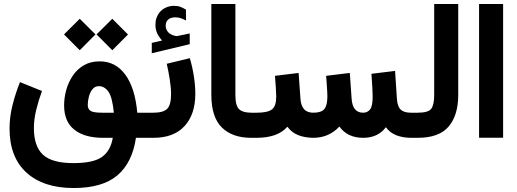

<svg xmlns="http://www.w3.org/2000/svg" viewBox="-20 -697 2617 971"><path d="M468.3 -522.9 547.9 -602.1 627.4 -522.5 547.9 -442.9ZM303.7 -522.9 383.3 -602.1 462.9 -522.9 383.3 -442.9ZM550.3 0H501.5Q407.7 0 356 -41Q304.2 -82 304.2 -164.1Q304.2 -202.6 314.9 -241.7Q325.7 -280.8 347.7 -313.7Q369.6 -346.7 403.6 -366.7Q437.5 -386.7 484.4 -386.7Q564.5 -386.7 613.8 -319.3Q663.1 -252 674.3 -127H714.8V0H667.5Q649.4 125 574 189.5Q498.5 253.9 352.1 253.9Q199.7 253.9 114 176Q28.3 98.1 28.3 -46.9Q28.3 -105.5 43.2 -165Q58.1 -224.6 81.1 -281.7L192.4 -236.8Q175.3 -190.9 163.3 -142.1Q151.4 -93.3 151.4 -49.3Q151.4 43 197.3 85.4Q243.2 127.9 350.6 127.9Q452.6 127.9 496.1 96.4Q539.6 64.9 550.3 0ZM555.7 -127Q548.3 -204.6 528.6 -232.9Q508.8 -261.2 480 -261.2Q460 -261.2 447.5 -245.6Q435.1 -230 429.4 -207.8Q423.8 -185.5 423.8 -166.5Q423.8 -146 437.5 -136.5Q451.2 -127 496.6 -127Z M967.8 -222.7Q967.8 -118.7 913.3 -59.3Q858.9 0 755.4 0H696.8V-127H755.4Q805.7 -127 825.4 -146.7Q845.2 -166.5 845.2 -221.2Q845.2 -252.4 838.4 -296.1Q831.5 -339.8 823.2 -374.5L939.9 -402.8Q952.6 -361.3 960.2 -312.7Q967.8 -264.2 967.8 -222.7ZM799.8 -492.2Q785.2 -507.8 775.6 -527.1Q766.1 -546.4 766.1 -572.3Q766.1 -591.3 771.5 -606.4Q776.9 -621.6 786.1 -633.3Q799.3 -649.9 818.8 -658.7Q838.4 -667.5 858.9 -667.5Q879.9 -667.5 893.1 -662.1Q906.2 -656.7 920.4 -648.4L920.9 -593.3Q906.2 -601.1 893.6 -605.2Q880.9 -609.4 865.7 -609.4Q856.9 -609.4 847.2 -606.9Q837.4 -604.5 830.1 -597.7Q817.9 -586.4 817.9 -565.9Q817.9 -550.8 828.1 -537.1Q838.4 -523.4 861.8 -516.6Q864.3 -516.1 866.7 -515.4Q869.1 -514.6 871.6 -514.6Q874 -514.6 876 -514.6L939.5 -527.8V-473.6L747.6 -427.7V-480Z M1263.2 0H1251Q1154.8 0 1101.8 -52.5Q1048.8 -105 1048.8 -217.3V-676.8H1170.4V-216.8Q1170.4 -161.6 1189.7 -144.3Q1209 -127 1251 -127H1263.2Z M1816.4 -127Q1838.9 -127 1851.8 -143.8Q1864.7 -160.6 1864.7 -208.5Q1864.7 -224.6 1862.8 -259Q1860.8 -293.5 1858.4 -323.7L1978 -338.4L1987.3 -197.3Q1989.7 -158.7 2006.3 -142.8Q2022.9 -127 2058.1 -127H2072.8V0H2059.1Q2017.6 0 1984.4 -12.9Q1951.2 -25.9 1931.6 -53.7Q1891.1 0 1816.9 0Q1737.3 0 1696.3 -57.1Q1643.6 0 1564 0Q1520.5 -0.5 1487.3 -13.9Q1454.1 -27.3 1433.6 -56.2Q1407.7 -26.9 1368.4 -13.4Q1329.1 0 1277.3 0H1243.7V-127H1278.3Q1333.5 -127 1355.2 -143.6Q1377 -160.2 1377 -209.5Q1377 -220.7 1375 -253.4Q1373 -286.1 1370.6 -313.5L1490.2 -328.1L1499.5 -197.3Q1502 -163.1 1517.6 -145Q1533.2 -127 1564.9 -127Q1605 -127 1620.4 -145.8Q1635.7 -164.6 1635.7 -209.5Q1635.7 -216.3 1634.8 -234.1Q1633.8 -252 1632.3 -273.7Q1630.9 -295.4 1629.4 -313.5L1749 -328.1L1758.3 -197.3Q1763.2 -127 1816.4 -127Z M2053.2 0V-127H2092.8Q2146.5 -127 2161.1 -147.2Q2175.8 -167.5 2175.8 -216.3V-676.8H2297.4V-216.8Q2297.4 -114.3 2249 -57.1Q2200.7 0 2092.3 0Z M2402.8 -676.8H2524.4V-0.5H2402.8Z"/></svg>

Font: Vazir FD-WOL-UI
Style: Bold-FD-WOL-UI
Weight: 700
Designer: Saber Rastikerdar
Foundry: Saber Rastikerdar
Version: Version 30.0.0